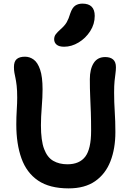

<svg xmlns="http://www.w3.org/2000/svg" viewBox="-20 -1027 719 1060"><path d="M359 13Q254 13 190.5 -30Q127 -73 98.5 -152.5Q70 -232 70 -340Q70 -381 72.5 -420Q75 -459 75 -487Q75 -528 72 -553.5Q69 -579 65.5 -595.5Q62 -612 59.5 -625.5Q57 -639 57 -657Q57 -688 72.5 -701Q88 -714 118 -714Q144 -714 166 -698Q188 -682 201.5 -642.5Q215 -603 215 -534Q215 -491 210.5 -435.5Q206 -380 206 -335Q206 -251 223.5 -204.5Q241 -158 274 -139Q307 -120 352 -120Q419 -120 451 -162.5Q483 -205 483 -305Q483 -362 481.5 -406Q480 -450 478 -493Q476 -536 476 -590Q476 -645 497 -678.5Q518 -712 561 -712Q589 -712 604.5 -698.5Q620 -685 620 -656Q620 -639 617.5 -621.5Q615 -604 612.5 -579.5Q610 -555 610 -516Q610 -463 613.5 -410.5Q617 -358 617 -298Q617 -206 589.5 -136Q562 -66 505 -26.5Q448 13 359 13ZM334 -769Q306 -769 292.5 -780.5Q279 -792 279 -810Q279 -826 288 -838Q297 -850 314 -865Q338 -886 348.5 -904.5Q359 -923 368 -953Q379 -985 395.5 -996Q412 -1007 435 -1007Q503 -1007 503 -939Q503 -894 478 -855Q453 -816 414 -792.5Q375 -769 334 -769Z"/></svg>

Font: Shantell Sans Normal
Style: Regular
Weight: 600
Designer: Stephen Nixon, Anya Danilova, Shantell Martin
Foundry: Arrow Type
Version: Version 1.009;[a7da0bfa3]